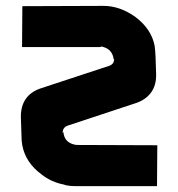

<svg xmlns="http://www.w3.org/2000/svg" viewBox="-20 -633 605 653"><path d="M211 -206Q193 -200 193 -181L196 -184Q196 -178 197 -175Q204 -145 240 -140L515 -139L514 0H237Q215 0 200 -4L199 -5Q155 -13 121 -40Q67 -80 56 -138Q54 -149 53.5 -158Q53 -167 53 -175L51 -234Q50 -310 120 -333L351 -409Q369 -415 368 -434L366 -431Q366 -437 365 -440Q357 -469 324 -475L322 -473H55L56 -612L332 -613Q388 -613 441 -575Q495 -534 506 -477Q507 -466 508 -457Q509 -448 509 -440L511 -381Q512 -343 493.5 -318Q475 -293 441 -282Z"/></svg>

Font: Covid19
Style: Regular
Weight: 400
Designer: Peter Wiegel
Foundry: (c) CAT - Ing. Peter Wiegel.  for Rudolf Maass + Partner GmbH
Version: Version 001.000